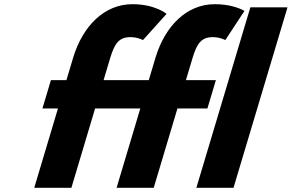

<svg xmlns="http://www.w3.org/2000/svg" viewBox="-20 -895 1390 915"><path d="M296.6 -513H222.6L182.2 -378H256.2L143.2 0H320.2L433.2 -378H648.6L535.6 0H712.6L825.6 -378H968.4L1008.8 -513H866L897.1 -617C918.3 -688 939.4 -718 993.9 -718C1029 -718 1053.8 -704 1053.8 -704L1145 -843C1120.1 -857 1073.5 -875 1003.3 -875C870.3 -875 767.5 -772 721.6 -622L689 -513H473.6L504.7 -617C526 -688 547 -718 601.5 -718C636.6 -718 661.4 -704 661.4 -704L773.8 -829C773.8 -829 719.8 -875 610.9 -875C477.9 -875 375.1 -772 329.2 -622ZM915.8 0H1092.8L1350.1 -860H1173.1Z"/></svg>

Font: Hussar
Style: BdSuprExtOblThree
Weight: 700
Foundry: Cannot Into Space Fonts
Version: Version 2.00